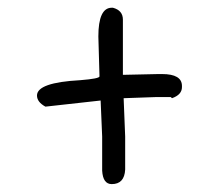

<svg xmlns="http://www.w3.org/2000/svg" viewBox="-20 -589 565 489"><path d="M267.6 -569.3Q293 -562.5 293 -539.1V-398.4L383.8 -400.4H392.6Q443.4 -400.4 443.4 -370.1V-367.2Q443.4 -347.7 418 -338.9L415 -341.8H377.9L294.9 -338.9L298.8 -241.2V-157.2Q296.9 -120.1 264.6 -120.1Q242.2 -120.1 240.2 -154.3V-241.2L236.3 -333L95.7 -317.4Q74.2 -329.1 74.2 -345.7Q74.2 -378.9 184.6 -384.8Q233.4 -388.7 233.4 -394.5L230.5 -496.1Q230.5 -569.3 264.6 -569.3Z"/></svg>

Font: Sue Ellen Francisco
Style: Regular
Weight: 400
Designer: Kimberly Geswein
Foundry: Kimberly Geswein
Version: Version 1.002 2007